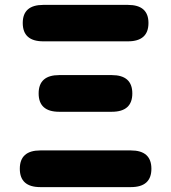

<svg xmlns="http://www.w3.org/2000/svg" viewBox="-20 -765 699 785"><path d="M145 0Q61 0 61 -75Q61 -150 145 -150H515Q599 -150 599 -75Q599 0 515 0ZM222 -308Q138 -308 138 -383Q138 -458 222 -458H437Q521 -458 521 -383Q521 -308 437 -308ZM157 -596Q73 -596 73 -671Q73 -745 157 -745H503Q587 -745 587 -671Q587 -596 503 -596Z"/></svg>

Font: Resource Han Rounded TW Heavy
Style: Regular
Weight: 900
Designer: Cyano Hao (round all glyphs); Ryoko NISHIZUKA 西塚涼子 (kana, bopomofo & ideographs); Paul D. Hunt (Latin, Greek & Cyrillic)
Foundry: Cyano Hao
Version: 0.990